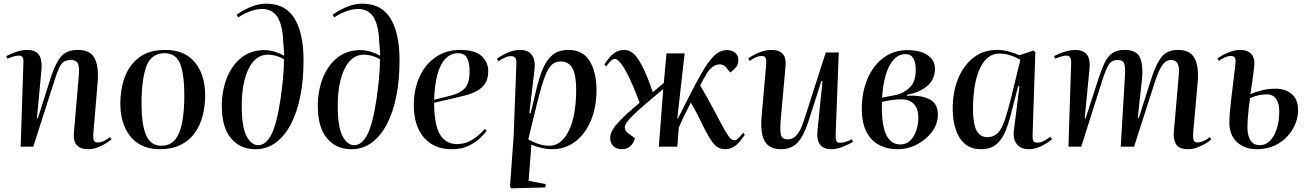

<svg xmlns="http://www.w3.org/2000/svg" viewBox="-20 -802 7142 1050"><path d="M590 -40Q577 -29 556.5 -16.5Q536 -4 511.5 5Q487 14 464 14Q376 14 384 -74L411 -389Q415 -437 405.5 -455.5Q396 -474 368 -474Q344 -474 329.5 -464.5Q315 -455 303.5 -431Q292 -407 279 -365L162 0H93L108 -459Q109 -480 103.5 -489Q98 -498 82 -498Q62 -498 21 -481L14 -495Q30 -504 63.5 -516.5Q97 -529 129 -529Q175 -529 193 -502Q211 -475 207 -423L182 -156L187 -155L258 -379Q283 -456 313.5 -492.5Q344 -529 405 -529Q475 -529 498 -482.5Q521 -436 514 -353L490 -66Q489 -44 493.5 -33.5Q498 -23 515 -23Q533 -23 550 -32Q567 -41 581 -52Z M854 14Q783 14 735 -18Q687 -50 662.5 -106.5Q638 -163 638 -237Q638 -314 662.5 -380.5Q687 -447 741 -488Q795 -529 885 -529Q990 -529 1046 -461Q1102 -393 1102 -280Q1102 -223 1088.5 -170Q1075 -117 1045.5 -75.5Q1016 -34 968.5 -10Q921 14 854 14ZM861 -5Q912 -5 939 -40Q966 -75 977 -137Q988 -199 988 -280Q988 -394 965.5 -452.5Q943 -511 880 -511Q807 -511 780.5 -439Q754 -367 754 -236Q754 -121 779 -63Q804 -5 861 -5Z M1274 -721Q1306 -745 1350 -763.5Q1394 -782 1436 -782Q1541 -782 1590.5 -701Q1640 -620 1640 -471Q1640 -366 1622.5 -277.5Q1605 -189 1571 -123.5Q1537 -58 1488 -22Q1439 14 1377 14Q1293 14 1243 -46Q1193 -106 1193 -222Q1193 -306 1220.5 -375.5Q1248 -445 1300 -486.5Q1352 -528 1426 -528Q1454 -528 1484.5 -518.5Q1515 -509 1534 -497Q1533 -513 1532 -533.5Q1531 -554 1529 -568Q1527 -658 1499.5 -705.5Q1472 -753 1411 -753Q1385 -753 1350.5 -741Q1316 -729 1283 -707ZM1392 -8Q1434 -8 1464 -66Q1494 -124 1515 -266Q1522 -315 1527.5 -371.5Q1533 -428 1533 -478Q1510 -491 1489 -497Q1468 -503 1444 -503Q1378 -503 1340 -427Q1302 -351 1302 -221Q1302 -106 1328.5 -57Q1355 -8 1392 -8Z M1799 -721Q1831 -745 1875 -763.5Q1919 -782 1961 -782Q2066 -782 2115.5 -701Q2165 -620 2165 -471Q2165 -366 2147.5 -277.5Q2130 -189 2096 -123.5Q2062 -58 2013 -22Q1964 14 1902 14Q1818 14 1768 -46Q1718 -106 1718 -222Q1718 -306 1745.5 -375.5Q1773 -445 1825 -486.5Q1877 -528 1951 -528Q1979 -528 2009.5 -518.5Q2040 -509 2059 -497Q2058 -513 2057 -533.5Q2056 -554 2054 -568Q2052 -658 2024.5 -705.5Q1997 -753 1936 -753Q1910 -753 1875.5 -741Q1841 -729 1808 -707ZM1917 -8Q1959 -8 1989 -66Q2019 -124 2040 -266Q2047 -315 2052.5 -371.5Q2058 -428 2058 -478Q2035 -491 2014 -497Q1993 -503 1969 -503Q1903 -503 1865 -427Q1827 -351 1827 -221Q1827 -106 1853.5 -57Q1880 -8 1917 -8Z M2496 -529Q2577 -529 2613.5 -495.5Q2650 -462 2650 -413Q2650 -370 2632.5 -344.5Q2615 -319 2587 -304Q2559 -289 2525.5 -280.5Q2492 -272 2462 -265L2354 -240Q2355 -116 2387 -65Q2419 -14 2479 -14Q2523 -14 2559 -35.5Q2595 -57 2632 -97L2642 -87Q2631 -72 2606.5 -48Q2582 -24 2543.5 -5Q2505 14 2451 14Q2383 14 2336.5 -16.5Q2290 -47 2266.5 -101Q2243 -155 2243 -225Q2243 -314 2274.5 -382.5Q2306 -451 2363 -490Q2420 -529 2496 -529ZM2548 -413Q2548 -459 2534 -485Q2520 -511 2485 -511Q2427 -511 2393 -448.5Q2359 -386 2354 -256L2448 -280Q2498 -293 2523 -320.5Q2548 -348 2548 -413Z M2804 -455Q2805 -476 2798 -485.5Q2791 -495 2775 -495Q2758 -495 2739 -486Q2720 -477 2706 -467L2698 -480Q2715 -495 2752 -512Q2789 -529 2825 -529Q2869 -529 2889 -501Q2909 -473 2903 -421L2875 -185L2882 -183L2914 -317Q2929 -378 2948.5 -425.5Q2968 -473 3001 -501Q3034 -529 3089 -529Q3167 -529 3204.5 -468.5Q3242 -408 3242 -309Q3242 -217 3212 -144Q3182 -71 3127 -28.5Q3072 14 2998 14Q2970 14 2937 6Q2904 -2 2886 -11L2871 187L2965 205L2962 223L2776 228L2769 218L2789 -57ZM3046 -466Q3017 -466 2997 -447.5Q2977 -429 2959.5 -382.5Q2942 -336 2921 -253L2869 -40Q2931 -5 2984 -5Q3051 -5 3091 -87.5Q3131 -170 3131 -312Q3131 -392 3110.5 -429Q3090 -466 3046 -466Z M3684 -155H3688Q3717 -212 3749.5 -276.5Q3782 -341 3818 -404Q3852 -464 3884.5 -496Q3917 -528 3955 -528Q3984 -528 4001 -513Q4018 -498 4018 -473Q4018 -450 4004.5 -434Q3991 -418 3974 -405L3952 -432Q3932 -456 3901.5 -448Q3871 -440 3846 -402Q3835 -384 3824.5 -364Q3814 -344 3809 -335Q3832 -296 3850 -263.5Q3868 -231 3890 -190Q3926 -120 3945.5 -87Q3965 -54 3975.5 -44.5Q3986 -35 3996 -35Q4008 -35 4022 -50Q4036 -65 4044 -76L4053 -65Q4044 -52 4030 -33.5Q4016 -15 3995 -0.5Q3974 14 3945 14Q3919 14 3899.5 -0.5Q3880 -15 3859 -50Q3838 -85 3808 -148Q3792 -181 3779.5 -203Q3767 -225 3758 -241Q3741 -208 3724.5 -174.5Q3708 -141 3692 -104L3684 0H3583L3607 -315Q3497 -224 3447 -176.5Q3397 -129 3397 -107Q3397 -96 3401.5 -88Q3406 -80 3417 -72L3453 -46Q3434 14 3381 14Q3351 14 3334 -3Q3317 -20 3317 -48Q3317 -84 3358.5 -129.5Q3400 -175 3478 -240Q3469 -264 3460.5 -285Q3452 -306 3442 -331Q3404 -418 3380.5 -449Q3357 -480 3343 -480Q3330 -480 3316.5 -465Q3303 -450 3295 -439L3285 -450Q3294 -463 3308.5 -482Q3323 -501 3344 -515Q3365 -529 3394 -529Q3432 -529 3461.5 -490.5Q3491 -452 3523 -372Q3530 -354 3536.5 -335.5Q3543 -317 3550 -298L3610 -348L3625 -510H3724Z M4072 -482Q4095 -500 4130.5 -514.5Q4166 -529 4199 -529Q4284 -529 4276 -441L4250 -152Q4245 -96 4250 -68Q4255 -40 4288 -40Q4318 -40 4339.5 -66.5Q4361 -93 4378 -148L4496 -515H4567L4550 -67Q4549 -43 4553.5 -32Q4558 -21 4575 -21Q4599 -21 4638 -40L4645 -27Q4624 -13 4589.5 0.5Q4555 14 4526 14Q4439 14 4451 -92L4478 -358L4472 -359L4402 -141Q4376 -59 4342 -22.5Q4308 14 4249 14Q4190 14 4163.5 -27.5Q4137 -69 4145 -164L4170 -450Q4172 -474 4167 -485Q4162 -496 4146 -496Q4129 -496 4111 -487.5Q4093 -479 4080 -469Z M4888 14Q4832 14 4788 -9Q4744 -32 4718.5 -81Q4693 -130 4693 -208Q4693 -296 4723 -368.5Q4753 -441 4809.5 -484.5Q4866 -528 4946 -528Q4984 -528 5017.5 -517.5Q5051 -507 5072 -484Q5093 -461 5093 -425Q5093 -368 5051 -332Q5009 -296 4940 -284V-278Q5014 -283 5061.5 -260Q5109 -237 5109 -175Q5109 -125 5077.5 -82Q5046 -39 4995.5 -12.5Q4945 14 4888 14ZM4804 -268 4881 -283Q4921 -291 4954.5 -323Q4988 -355 4988 -420Q4988 -461 4974.5 -483.5Q4961 -506 4932 -506Q4894 -506 4867 -476Q4840 -446 4824 -392Q4808 -338 4804 -268ZM4904 -12Q4936 -12 4958 -33.5Q4980 -55 4991 -88.5Q5002 -122 5002 -158Q5002 -209 4977 -234Q4952 -259 4911 -259Q4888 -259 4861.5 -255.5Q4835 -252 4803 -245Q4802 -221 4802.5 -198.5Q4803 -176 4805 -154Q4819 -12 4904 -12Z M5627 -64Q5626 -41 5631 -31.5Q5636 -22 5653 -22Q5672 -22 5690.5 -32.5Q5709 -43 5724 -54L5733 -41Q5723 -31 5702.5 -18Q5682 -5 5657 4.5Q5632 14 5607 14Q5561 14 5539.5 -15.5Q5518 -45 5525 -91L5555 -330L5548 -331L5509 -180Q5496 -127 5478 -83Q5460 -39 5428.5 -12.5Q5397 14 5345 14Q5290 14 5256 -16Q5222 -46 5206 -96Q5190 -146 5190 -206Q5190 -299 5219.5 -371.5Q5249 -444 5303.5 -486.5Q5358 -529 5431 -529Q5469 -529 5502 -519Q5535 -509 5555 -500L5632 -526L5642 -516ZM5380 -52Q5414 -52 5436 -74Q5458 -96 5474.5 -144Q5491 -192 5510 -269L5560 -475Q5530 -492 5502 -500.5Q5474 -509 5445 -509Q5378 -509 5340 -430Q5302 -351 5301 -209Q5301 -128 5319.5 -90Q5338 -52 5380 -52Z M6132 -386Q6135 -431 6128.5 -452.5Q6122 -474 6093 -474Q6060 -474 6044 -449.5Q6028 -425 6008 -362L5893 0H5823L5838 -459Q5839 -498 5812 -498Q5803 -498 5789 -494.5Q5775 -491 5751 -481L5744 -495Q5755 -501 5774 -509Q5793 -517 5815.5 -523Q5838 -529 5859 -529Q5906 -529 5925 -502Q5944 -475 5938 -423L5912 -156L5917 -155L5988 -374Q6005 -426 6022 -460.5Q6039 -495 6064 -512Q6089 -529 6131 -529Q6196 -529 6214.5 -486.5Q6233 -444 6225 -367L6202 -156L6207 -155L6278 -377Q6303 -454 6333 -491.5Q6363 -529 6423 -529Q6488 -529 6512.5 -484Q6537 -439 6530 -354L6506 -86Q6503 -47 6508 -35Q6513 -23 6529 -23Q6543 -23 6560 -30Q6577 -37 6596 -52L6604 -40Q6593 -29 6572 -16.5Q6551 -4 6526.5 5Q6502 14 6478 14Q6428 14 6412 -12.5Q6396 -39 6399 -76L6426 -386Q6431 -436 6420 -455Q6409 -474 6385 -474Q6370 -474 6356 -465.5Q6342 -457 6328 -432.5Q6314 -408 6298 -361L6182 0H6109Z M6818 -287Q6843 -298 6879.5 -307.5Q6916 -317 6955 -317Q7011 -317 7045 -287Q7079 -257 7079 -199Q7079 -163 7064.5 -126Q7050 -89 7021 -57Q6992 -25 6949.5 -5.5Q6907 14 6852 14Q6788 14 6745.5 -24Q6703 -62 6703 -134Q6703 -158 6706.5 -196.5Q6710 -235 6715.5 -280Q6721 -325 6726.5 -370Q6732 -415 6736 -451Q6739 -475 6733.5 -485.5Q6728 -496 6712 -496Q6696 -496 6677.5 -487.5Q6659 -479 6646 -469L6638 -482Q6659 -499 6695 -514Q6731 -529 6762 -529Q6803 -529 6823.5 -506Q6844 -483 6839 -439Q6835 -402 6829.5 -363Q6824 -324 6818 -287ZM6816 -265Q6813 -244 6809.5 -215Q6806 -186 6804 -156Q6802 -126 6802 -103Q6802 -61 6818.5 -34.5Q6835 -8 6870 -8Q6901 -8 6925 -32Q6949 -56 6962.5 -98Q6976 -140 6976 -193Q6976 -234 6959.5 -260Q6943 -286 6906 -286Q6886 -286 6862.5 -281Q6839 -276 6816 -265Z"/></svg>

Font: Literata 72pt Medium
Style: Italic
Weight: 500
Italic angle: -2°
Designer: Latin by Veronika Burian and Jose Scaglione. Greek by Irene Vlachou. Cyrillic by Vera Evstafieva
Foundry: TypeTogether
Version: Version 3.002